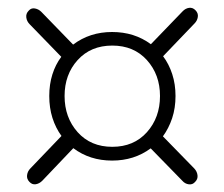

<svg xmlns="http://www.w3.org/2000/svg" viewBox="-20 -601 578 495"><path d="M58.5 -167 138.5 -250.5Q123.5 -271 115.2 -297Q107 -323 107 -353.5Q107 -383.5 115 -409Q123 -434.5 138 -454.5L56.5 -538.5Q49 -546 47.8 -556Q46.5 -566 54 -573.5Q60.5 -581 70 -579.2Q79.5 -577.5 86.5 -570.5L168.5 -486Q211.5 -518.5 269 -518.5Q326.5 -518.5 369 -487L450.5 -571.5Q458 -579.5 467.5 -580.8Q477 -582 484 -574.5Q491.5 -567 490 -557.2Q488.5 -547.5 481.5 -540.5L400.5 -456Q415.5 -436 424 -410Q432.5 -384 432.5 -353.5Q432.5 -322.5 423.8 -296.2Q415 -270 400 -249.5L481 -166.5Q488 -159 489.2 -149.2Q490.5 -139.5 483 -132Q476.5 -124.5 466.8 -125.8Q457 -127 450 -135L368.5 -218.5Q326 -187 269 -187Q211.5 -187 169 -219L89 -135Q81.5 -127.5 72.2 -126Q63 -124.5 56 -132Q48.5 -139.5 49.8 -149.5Q51 -159.5 58.5 -167ZM269.5 -222.5Q325 -222.5 358.8 -260.2Q392.5 -298 392.5 -353.5Q392.5 -408.5 358.8 -446Q325 -483.5 269.5 -483.5Q214 -483.5 180.2 -446.2Q146.5 -409 146.5 -353.5Q146.5 -298 180.2 -260.2Q214 -222.5 269.5 -222.5Z"/></svg>

Font: Fraunces 144pt S050 SemiBold
Style: Regular
Weight: 600
Version: Version 1.000; ttfautohint (v1.8.3)